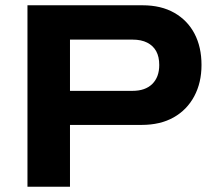

<svg xmlns="http://www.w3.org/2000/svg" viewBox="-20 -707 810 727"><path d="M84 0V-687H520Q590 -687 640 -658.5Q690 -630 716.5 -579.5Q743 -529 743 -461Q743 -394 715.5 -342.5Q688 -291 637.5 -262.5Q587 -234 516 -234H245V0ZM245 -363H482Q530 -363 556.5 -389Q583 -415 583 -461Q583 -492 571.5 -513Q560 -534 537.5 -545.5Q515 -557 482 -557H245Z"/></svg>

Font: Archivo SemiExpanded
Style: Bold
Weight: 700
Width: 6
Designer: Hector Gatti
Foundry: Omnibus-Type
Version: Version 2.001